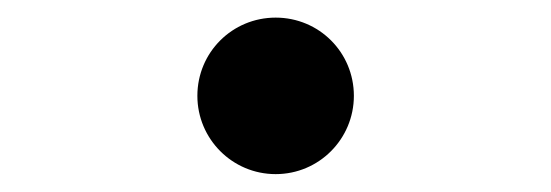

<svg xmlns="http://www.w3.org/2000/svg" viewBox="-20 -456 626 218"><path d="M293 -258.3C342.3 -258.3 381.8 -298.3 381.8 -347.2C381.8 -396.5 342.3 -436 293 -436C243.7 -436 204.1 -396.5 204.1 -347.2C204.1 -298.3 243.7 -258.3 293 -258.3Z"/></svg>

Font: CaskaydiaCove Nerd Font
Style: Bold
Weight: 700
Designer: Aaron Bell
Foundry: Saja Typeworks
Version: Version 2111.1;Nerd Fonts 2.3.0